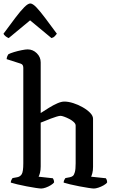

<svg xmlns="http://www.w3.org/2000/svg" viewBox="-26 -1084 653 1104"><path d="M211 0Q203 0 179.5 -3.5Q156 -7 127.5 -12.5Q99 -18 73.5 -24Q48 -30 36 -34Q36 -42 39.5 -49Q43 -56 46 -60L73 -65Q90 -68 99 -82.5Q108 -97 108 -145V-694Q108 -702 105 -708.5Q102 -715 93 -718L12 -744Q13 -754 16.5 -762Q20 -770 22 -772Q33 -778 54.5 -784.5Q76 -791 98.5 -795.5Q121 -800 133 -800Q163 -800 185.5 -778Q208 -756 208 -725V-434Q231 -449 256 -464.5Q281 -480 304 -490Q327 -500 344 -500Q367 -500 395.5 -491Q424 -482 450 -467Q476 -452 492.5 -435Q509 -418 509 -401V-125Q509 -103 505 -88.5Q501 -74 498 -68L583 -59Q585 -56 587.5 -50Q590 -44 590 -35Q585 -27 570 -18.5Q555 -10 539.5 -5Q524 0 514 0Q506 0 483 -3.5Q460 -7 431 -12.5Q402 -18 377 -24Q352 -30 340 -34Q340 -42 343.5 -49Q347 -56 350 -60L376 -65Q386 -67 393 -72.5Q400 -78 404.5 -94.5Q409 -111 409 -145V-362Q409 -372 398.5 -382Q388 -392 372.5 -400Q357 -408 343 -413Q329 -418 322 -418Q315 -418 299.5 -413.5Q284 -409 266 -402Q248 -395 232.5 -388.5Q217 -382 208 -379V-127Q208 -106 204 -90.5Q200 -75 196 -68L278 -59Q280 -56 282.5 -50Q285 -44 285 -35Q280 -28 266.5 -19.5Q253 -11 237.5 -5.5Q222 0 211 0ZM24 -865Q14 -869 5.5 -876Q-3 -883 -6 -890Q33 -943 62.5 -982Q92 -1021 113.5 -1042.5Q135 -1064 148 -1064Q162 -1064 183.5 -1041.5Q205 -1019 234.5 -979.5Q264 -940 301 -890Q297 -885 289.5 -876.5Q282 -868 270 -865L147 -967Z"/></svg>

Font: Texturina Medium
Style: Regular
Weight: 500
Designer: Guillermo Torres Carreño
Foundry: Omnibus-Type
Version: Version 1.003